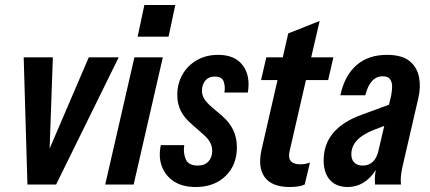

<svg xmlns="http://www.w3.org/2000/svg" viewBox="-20 -740 1723 770"><path d="M90 0 75 -510H192L179 -144L336 -510H456L205 0Z M402 0 519 -510H633L516 0ZM532 -593 559 -720H683L656 -593Z M765 10Q712 10 677.5 -12.5Q643 -35 629 -73Q615 -111 625 -158H719Q714 -129 724.5 -102.5Q735 -76 773 -76Q801 -76 816 -92.5Q831 -109 831 -135Q831 -154 822 -170Q813 -186 794 -202L750 -241Q720 -266 705.5 -294.5Q691 -323 691 -359Q691 -405 712 -441.5Q733 -478 770 -499Q807 -520 855 -520Q922 -520 953.5 -478Q985 -436 974 -369H880Q884 -393 877 -413Q870 -433 841 -433Q817 -433 803.5 -417Q790 -401 790 -376Q790 -360 797.5 -346.5Q805 -333 822 -317L872 -274Q900 -250 915 -219Q930 -188 930 -149Q930 -78 884.5 -34Q839 10 765 10Z M1142 10Q1071 10 1042 -29Q1013 -68 1029 -140L1093 -419H1027L1048 -510H1114L1136 -606L1262 -656L1228 -510H1317L1296 -419H1207L1141 -132Q1130 -81 1185 -81Q1204 -81 1223 -88L1202 0Q1181 10 1142 10Z M1374 10Q1329 10 1303.5 -18Q1278 -46 1278 -97Q1278 -225 1431 -280L1540 -320L1549 -358Q1552 -374 1552.5 -391.5Q1553 -409 1545 -421.5Q1537 -434 1515 -434Q1464 -434 1445 -358H1345Q1362 -437 1409.5 -478.5Q1457 -520 1532 -520Q1592 -520 1622.5 -495Q1653 -470 1660.5 -430.5Q1668 -391 1658 -348L1594 -71Q1590 -52 1588 -35Q1586 -18 1588 0H1484Q1483 -13 1483.5 -27.5Q1484 -42 1487 -58Q1443 10 1374 10ZM1389 -121Q1389 -100 1401 -88Q1413 -76 1435 -76Q1480 -76 1496 -128L1521 -235L1479 -219Q1389 -184 1389 -121Z"/></svg>

Font: Instrument Sans Condensed SemiBold Italic
Style: Regular
Weight: 600
Width: 3
Italic angle: -13°
Designer: Rodrigo Fuenzalida
Foundry: fragTYPE
Version: Version 1.000; ttfautohint (v1.8.4.7-5d5b);gftools[0.9.28]